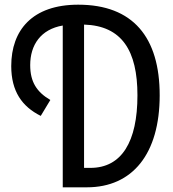

<svg xmlns="http://www.w3.org/2000/svg" viewBox="-20 -800 740 820"><path d="M314 -780C118 -780 28 -671 28 -518C28 -410 74 -345 154 -305L195 -373C137 -407 109 -450 109 -522C109 -608 154 -675 248 -691V0H351C546 0 662 -143 662 -393C662 -641 548 -780 314 -780ZM366 -83H339V-695C501 -690 567 -583 567 -393C567 -195 500 -83 366 -83Z"/></svg>

Font: Kawkab Mono Light
Style: Bold
Weight: 400
Monospace: yes
Designer: Abdullah Arif
Foundry: Abdullah Arif
Version: Version 1.000;PS 000.500;hotconv 1.0.88;makeotf.lib2.5.64775